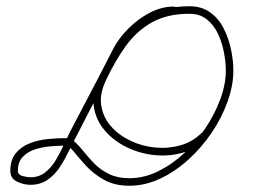

<svg xmlns="http://www.w3.org/2000/svg" viewBox="-20 -581 818 613"><path d="M534 -560Q546 -560 546 -548Q546 -536 534 -536Q500 -536 466.5 -518Q433 -500 406 -472.5Q379 -445 365 -417Q365 -417 365 -417Q365 -417 365 -417Q365 -417 365 -417Q330 -350 295 -283.5Q260 -217 226 -150Q226 -150 226 -150Q226 -150 226 -150Q226 -150 226 -150Q226 -150 226 -150Q213 -126 200 -99Q187 -72 171 -47.5Q155 -23 132 -7Q109 9 77 9Q56 9 34.5 -1Q13 -11 13 -36Q13 -71 30.5 -92Q48 -113 75 -123.5Q102 -134 132.5 -137Q163 -140 190 -140Q206 -140 220 -127Q234 -114 249 -95Q264 -76 283 -57Q302 -38 329 -25Q356 -12 393 -12Q439 -12 483.5 -33.5Q528 -55 567 -91Q606 -127 636 -172Q666 -217 683.5 -264.5Q701 -312 701 -356Q701 -382 695 -413.5Q689 -445 676 -473Q663 -501 640.5 -519Q618 -537 585 -537Q514 -537 465 -509.5Q416 -482 381.5 -434Q347 -386 318 -324Q297 -280 303.5 -242.5Q310 -205 335 -177Q360 -149 397 -131.5Q434 -114 475.5 -110Q517 -106 556 -117Q595 -128 623 -156Q632 -165 640 -157Q649 -148 641 -140Q608 -106 563.5 -93.5Q519 -81 472 -86Q425 -91 383.5 -111.5Q342 -132 314 -165Q286 -198 279.5 -241Q273 -284 296 -334Q327 -400 365 -451.5Q403 -503 456 -532Q509 -561 585 -561Q624 -561 651 -541.5Q678 -522 694 -490.5Q710 -459 717.5 -423.5Q725 -388 725 -356Q725 -308 706.5 -256.5Q688 -205 656 -157.5Q624 -110 581.5 -71.5Q539 -33 491 -10.5Q443 12 393 12Q345 12 311 -7.5Q277 -27 254 -52.5Q231 -78 215.5 -97Q200 -116 190 -116Q169 -116 143 -114Q117 -112 93 -104.5Q69 -97 53 -80.5Q37 -64 37 -36Q37 -23 52 -19Q67 -15 77 -15Q104 -15 123.5 -30Q143 -45 157 -68Q171 -91 182.5 -116Q194 -141 204 -161Q204 -161 204 -161Q204 -161 204 -161Q239 -228 274 -294.5Q309 -361 343 -428Q343 -428 343 -428Q343 -428 343 -428Q360 -460 390.5 -490.5Q421 -521 458.5 -540.5Q496 -560 534 -560Q534 -560 534 -560Q534 -560 534 -560Z"/></svg>

Font: FRB American Cursive Light
Style: Italic
Weight: 300
Italic angle: -25°
Version: Version 2.0;Modular Font Editor K font №1